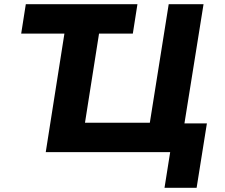

<svg xmlns="http://www.w3.org/2000/svg" viewBox="-20 -725 1070 915"><path d="M764 170 791 0H198L287 -565H81L103 -705H635L613 -565H452L385 -140H694L784 -705H950L859 -137H966L917 170Z"/></svg>

Font: Nunito Sans 6pt ExtraBold
Style: Italic
Weight: 800
Italic angle: -9°
Version: Version 3.101;gftools[0.9.27]